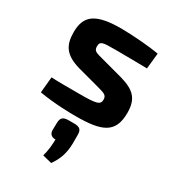

<svg xmlns="http://www.w3.org/2000/svg" viewBox="-191 -613 909 1007"><g transform="rotate(30 263.5 -109.5)"><path d="M280 -183C329 -169 350 -167 350 -137C350 -105 327 -100 226 -100C160 -100 91 -100 55 -102L46 -6C141 10 230 11 267 11C426 11 493 -18 493 -140C493 -226 455 -260 371 -284L245 -318C198 -331 180 -332 180 -362C180 -395 198 -395 275 -395C337 -395 402 -394 465 -393L475 -488C414 -499 318 -506 247 -507C93 -507 37 -469 37 -366C37 -288 63 -243 157 -216ZM247 48C212 48 200 59 199 90L198 134C198 157 211 170 236 170C235 208 232 239 222 274L278 288C307 247 324 205 325 142V90C325 59 313 48 278 48Z"/></g></svg>

Font: SnT
Style: Bold
Weight: 700
Designer: Natanael Gama
Version: Version 1.001;PS 001.001;hotconv 1.0.70;makeotf.lib2.5.58329